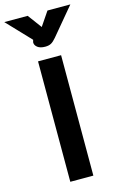

<svg xmlns="http://www.w3.org/2000/svg" viewBox="-183 -1020 669 1078"><g transform="rotate(-15 151.0 -481.0)"><path d="M85 -700H219V0H85ZM86 -809Q86 -812 88 -818L90 -824L-41 -962H95L155 -881L210 -962H343L210 -803Q194 -784 180.5 -776.5Q167 -769 146 -769Q117 -769 101.5 -781Q86 -793 86 -809Z"/></g></svg>

Font: Niramit
Style: Bold
Weight: 700
Designer: Katatrad Aksorn Co.,Ltd.
Foundry: Cadson Demak Co.,Ltd.
Version: Version 1.001; ttfautohint (v1.6)